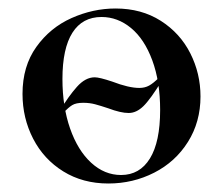

<svg xmlns="http://www.w3.org/2000/svg" viewBox="-20 -419 526 452"><path d="M354 -236H355Q358 -236 360 -233.5Q362 -231 361 -229Q334 -185 317.5 -169Q301 -153 283 -153Q264 -153 235 -164Q217 -170 204 -173.5Q191 -177 176 -177Q159 -177 150 -171.5Q141 -166 129 -153L127 -152Q125 -152 123 -155Q121 -158 122 -160Q141 -192 161 -214.5Q181 -237 203 -237Q214 -237 244 -227Q283 -212 308 -212Q321 -212 331 -217.5Q341 -223 354 -236ZM33 -198Q33 -263 65.5 -308.5Q98 -354 148.5 -376.5Q199 -399 252 -399Q313 -399 358.5 -370Q404 -341 428 -293.5Q452 -246 452 -192Q452 -132 422.5 -85Q393 -38 343 -12.5Q293 13 235 13Q175 13 129 -15.5Q83 -44 58 -92.5Q33 -141 33 -198ZM357 -160Q357 -227 338.5 -277Q320 -327 288.5 -353Q257 -379 219 -379Q174 -379 150.5 -342Q127 -305 127 -233Q127 -168 145 -116.5Q163 -65 194.5 -36Q226 -7 265 -7Q309 -7 333 -46Q357 -85 357 -160Z"/></svg>

Font: Cormorant Garamond SemiBold
Style: Regular
Weight: 600
Designer: Christian Thalmann (Catharsis Fonts)
Foundry: Catharsis Fonts
Version: Version 4.000